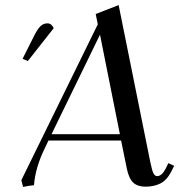

<svg xmlns="http://www.w3.org/2000/svg" viewBox="-20 -736 735 764"><path d="M64.9 -19 369.1 -639.2 360.8 -680.2 452.1 -715.8 578.1 -90.8Q585 -57.1 590.8 -46.1Q596.7 -35.2 605 -35.2Q624 -35.2 639.2 -64.9L649.9 -86.9L672.9 -76.2L662.1 -54.2Q644 -19 618.4 -6.1Q592.8 6.8 559.1 6.8Q527.8 6.8 510.5 -9Q493.2 -24.9 484.9 -64L461.9 -176.8H172.9L158.2 -146Q120.6 -69.3 115.2 1Q96.7 2.4 71.8 7.8ZM69.8 -502 116.2 -594.2Q129.9 -621.6 141.6 -632.3Q153.3 -643.1 168.9 -643.1Q184.6 -643.1 193.8 -624L90.8 -493.2ZM185.1 -202.1H457L377.9 -598.1Z"/></svg>

Font: Dihjauti S
Style: Bold Italic
Weight: 700
Italic angle: -9°
Designer: T. Christopher White
Version: Version 3.0.0